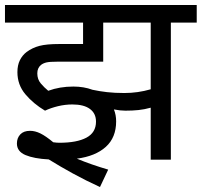

<svg xmlns="http://www.w3.org/2000/svg" viewBox="-20 -642 811 772"><path d="M271 -222Q242 -222 213 -215Q184 -208 161 -197Q114 -225 82 -263Q50 -301 50 -352Q50 -380 60 -400Q70 -420 87 -433Q110 -450 138.5 -457.5Q167 -465 218 -465H314V-551H0V-622H771V-551H667V0H586V-209Q561 -202 537 -199.5Q513 -197 484 -197Q464 -197 438 -202Q447 -180 447 -154Q447 -89 405.5 -51.5Q364 -14 289 -4Q318 8 349.5 19Q381 30 415 40L382 110Q325 84 273 55.5Q221 27 176 -1Q117 -4 82.5 -18.5Q48 -33 48 -65Q48 -87 61.5 -101.5Q75 -116 101 -116Q121 -116 142.5 -105.5Q164 -95 194 -70Q208 -68 219 -68Q289 -68 327.5 -88.5Q366 -109 366 -153Q366 -186 341.5 -204Q317 -222 271 -222ZM480 -268Q534 -268 586 -283V-551H395V-394H211Q180 -394 167 -391Q154 -388 145 -381Q130 -369 130 -347Q130 -323 144 -306.5Q158 -290 174 -277Q220 -294 275 -294Q317 -294 352 -281Q380 -275 410.5 -271.5Q441 -268 480 -268Z"/></svg>

Font: Noto Sans
Style: Italic
Weight: 400
Italic angle: -12°
Designer: Monotype Design Team
Foundry: Monotype Imaging Inc.
Version: Version 2.013; ttfautohint (v1.8.4.7-5d5b)